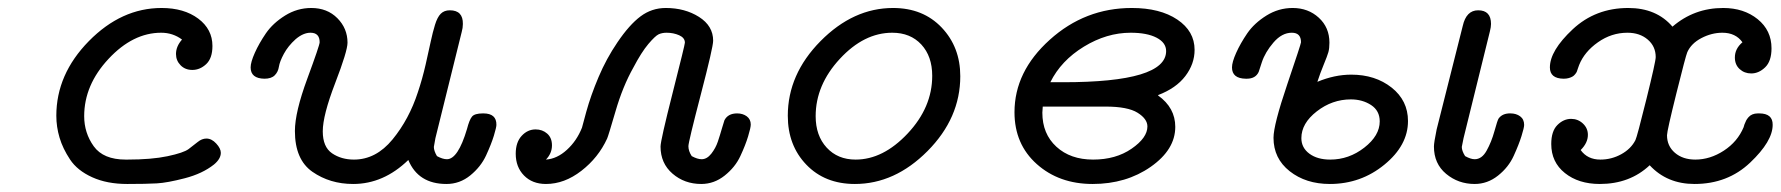

<svg xmlns="http://www.w3.org/2000/svg" viewBox="-20 -456 4461 481"><path d="M121.1 -166Q121.1 -270 202.6 -353Q284.2 -436 384.8 -436Q440.9 -436 476.6 -409.4Q512.2 -382.8 512.2 -340.8Q512.2 -310.1 496.6 -295.4Q481 -280.8 461.9 -280.8Q443.8 -280.8 432.4 -292.5Q420.9 -304.2 420.9 -320.8Q420.9 -339.8 436 -356.9Q413.1 -374 383.8 -374Q313 -374 252 -308.6Q190.9 -243.2 190.9 -165Q190.9 -123 214.8 -89.6Q238.8 -56.2 294.9 -56.2H298.8Q359.9 -56.2 399.9 -64.7Q439.9 -73.2 452.4 -82.5Q464.8 -91.8 475.3 -100.3Q485.8 -108.9 497.1 -108.9Q510.3 -108.9 521.7 -96.4Q533.2 -84 533.2 -73.2Q533.2 -58.1 516.1 -43.9Q487.3 -21 443.1 -9.5Q398.9 2 372.6 3.4Q346.2 4.9 298.8 4.9Q248 4.9 210.9 -12Q173.8 -28.8 155.5 -56.4Q137.2 -84 129.2 -111.1Q121.1 -138.2 121.1 -166Z M607.9 -287.1Q607.9 -300.3 618.4 -323.7Q628.9 -347.2 646.2 -372.6Q663.6 -397.9 694.1 -417Q724.6 -436 759.8 -436Q799.8 -436 825.2 -410.4Q850.6 -384.8 850.6 -349.1Q850.6 -328.1 819.6 -247.6Q788.6 -167 788.6 -127Q788.6 -87.9 811.8 -72Q835 -56.2 866.7 -56.2Q921.9 -56.2 963.4 -106.7Q1004.9 -157.2 1026.9 -225.1Q1038.1 -258.3 1046.4 -294.7Q1054.7 -331.1 1059.3 -353Q1064 -375 1069.8 -394Q1075.7 -413.1 1084.2 -421.6Q1092.8 -430.2 1106.9 -430.2Q1140.1 -430.2 1139.6 -396Q1139.6 -386.2 1136.7 -376L1070.8 -109.9Q1066.9 -89.8 1066.9 -87.9Q1066.9 -78.1 1074.7 -64.9Q1088.9 -57.1 1099.6 -57.1Q1127.4 -57.1 1149.9 -132.8Q1155.8 -155.8 1162.4 -163.8Q1168.9 -171.9 1189.9 -171.9H1190.9Q1224.1 -171.9 1223.6 -143.1Q1223.6 -137.2 1217.3 -116.2Q1210.9 -95.2 1197.8 -66.7Q1184.6 -38.1 1158.2 -16.6Q1131.8 4.9 1098.6 4.9Q1027.8 4.9 1002.9 -55.2Q940.9 4.9 864.7 4.9Q806.6 4.9 762.7 -25.6Q718.8 -56.2 718.8 -127.9Q718.8 -174.8 749.8 -258.8Q780.8 -342.8 780.8 -350.1Q780.8 -374 757.8 -374Q739.7 -374 720.7 -357.9Q701.7 -340.8 691.2 -321.3Q680.7 -301.8 678.7 -288.8Q676.8 -275.9 668.2 -267.3Q659.7 -258.8 642.6 -258.8Q607.9 -259.3 607.9 -287.1Z M1272 -70.8Q1272 -99.6 1286.9 -115.7Q1301.8 -131.8 1321.8 -131.8Q1338.9 -131.8 1350.8 -121.3Q1362.8 -110.8 1362.8 -91.8Q1362.8 -71.8 1347.7 -56.2Q1375.5 -58.1 1400.1 -80.6Q1424.8 -103 1438 -136.2L1448.7 -175.8Q1460 -216.8 1479.5 -262.9Q1499 -309.1 1526.9 -350.1Q1556.6 -394 1584.7 -415Q1612.8 -436 1647.9 -436Q1695.8 -436 1731.2 -413.6Q1766.6 -391.1 1766.6 -354Q1766.6 -337.9 1735.6 -219Q1704.6 -100.1 1704.6 -89.8Q1704.6 -77.6 1712.9 -64.9Q1727.1 -57.1 1737.8 -57.1Q1751 -57.1 1762 -71Q1772.9 -85 1778.3 -101.1Q1783.7 -117.2 1788.8 -135Q1793.9 -152.8 1794.9 -154.8Q1803.7 -171.9 1826.7 -171.9Q1840.8 -171.9 1850.8 -164.6Q1860.8 -157.2 1860.8 -144Q1860.8 -136.2 1854.2 -114.5Q1847.7 -92.8 1834.7 -64.9Q1821.8 -37.1 1795.4 -16.1Q1769 4.9 1736.8 4.9Q1694.8 4.9 1664.8 -21Q1634.8 -46.9 1634.8 -88.9Q1634.8 -104 1665.3 -224.1Q1695.8 -344.2 1695.8 -349.1Q1695.8 -361.3 1681.4 -367.7Q1667 -374 1649.9 -374Q1638.7 -374 1630.1 -370.1Q1621.6 -366.2 1604.2 -345.7Q1586.9 -325.2 1566.9 -287.1Q1540 -239.3 1522 -177.2Q1503.9 -115.2 1501 -108.9Q1479 -61 1436.5 -28.1Q1394 4.9 1347.7 4.9Q1313.5 4.9 1292.7 -16.4Q1272 -37.6 1272 -70.8Z M1953.6 -166Q1953.6 -270 2035.6 -353Q2117.7 -436 2217.3 -436Q2292.5 -436 2339.1 -387Q2385.7 -337.9 2385.7 -265.1Q2385.7 -160.2 2303.7 -77.6Q2221.7 4.9 2121.6 4.9Q2046.4 4.9 2000 -43.5Q1953.6 -91.8 1953.6 -166ZM2023.4 -165Q2023.4 -116.2 2051 -86.2Q2078.6 -56.2 2123.5 -56.2Q2192.4 -56.2 2253.9 -121.6Q2315.4 -187 2315.4 -266.1Q2315.4 -314.9 2288.1 -344.5Q2260.7 -374 2215.3 -374Q2144.5 -374 2084 -308.6Q2023.4 -243.2 2023.4 -165Z M2521.5 -174.8Q2521.5 -276.9 2609.9 -356.4Q2698.2 -436 2815.4 -436Q2886.2 -436 2929.4 -407Q2972.7 -377.9 2972.7 -331.1Q2972.7 -295.9 2949.5 -265.4Q2926.3 -234.9 2881.3 -217.8V-216.8Q2924.3 -186 2924.3 -138.2Q2924.3 -81.1 2862.8 -38.1Q2801.3 4.9 2717.3 4.9Q2633.3 4.9 2577.4 -44.9Q2521.5 -94.7 2521.5 -174.8ZM2591.3 -173.8Q2591.3 -120.6 2626.5 -88.4Q2661.6 -56.2 2718.5 -56.2Q2775.4 -56.2 2814.9 -83.5Q2854.5 -110.8 2854.5 -139.2Q2854.5 -158.2 2829.8 -173.6Q2805.2 -189 2749.5 -189H2592.3Q2592.3 -186 2591.8 -180.9Q2591.3 -175.8 2591.3 -173.8ZM2611.3 -250H2643.6Q2901.4 -250 2901.4 -328.1Q2901.4 -349.1 2877.4 -361.6Q2853.5 -374 2812.5 -374Q2752.4 -374 2695.3 -339.1Q2638.2 -304.2 2611.3 -250Z M3066.4 -287.1Q3066.4 -300.3 3076.9 -323.7Q3087.4 -347.2 3104.7 -372.6Q3122.1 -397.9 3152.6 -417Q3183.1 -436 3218.3 -436Q3257.3 -436 3283.9 -411.6Q3310.5 -387.2 3310.5 -349.1Q3310.5 -335 3307.9 -325.4Q3305.2 -315.9 3296.1 -293.9Q3287.1 -272 3280.3 -251Q3323.2 -269 3365.2 -269Q3425.3 -269 3466.3 -236.6Q3507.3 -204.1 3507.3 -152.8Q3507.3 -91.8 3448.2 -43.5Q3389.2 4.9 3311.5 4.9Q3251.5 4.9 3210.9 -27.1Q3170.4 -59.1 3170.4 -110.8Q3170.4 -143.1 3204.8 -244.6Q3239.3 -346.2 3239.3 -350.1Q3239.3 -374 3216.3 -374Q3191.4 -374 3170.4 -349.6Q3149.4 -325.2 3141.1 -299.8L3133.3 -275.9Q3125.5 -258.8 3103.5 -258.8H3101.1Q3066.4 -259.3 3066.4 -287.1ZM3240.2 -109.9Q3240.2 -85.9 3260.3 -71Q3280.3 -56.2 3312.5 -56.2Q3359.4 -56.2 3397.9 -86.2Q3436.5 -116.2 3436.5 -151.9Q3436.5 -178.7 3414.8 -192.9Q3393.1 -207 3364.3 -207Q3317.4 -207 3278.8 -177Q3240.2 -147 3240.2 -109.9ZM3572.3 -88.9Q3572.3 -98.6 3579.1 -131.8L3644.5 -391.1Q3653.3 -430.2 3683.1 -430.2Q3715.3 -430.2 3715.3 -396Q3715.3 -388.2 3712.4 -377L3646.5 -109.9Q3642.6 -89.8 3642.1 -87.9Q3642.1 -78.1 3650.4 -64.9Q3664.6 -57.1 3674.3 -57.1Q3692.4 -57.1 3704.3 -78.6Q3716.3 -100.1 3723.9 -127.4Q3731.4 -154.8 3734.4 -159.2Q3744.1 -172.4 3764.2 -171.9Q3778.3 -171.9 3788.3 -164.6Q3798.3 -157.2 3798.3 -143.1Q3798.3 -136.2 3791.7 -115.2Q3785.2 -94.2 3772.2 -65.7Q3759.3 -37.1 3732.9 -16.1Q3706.5 4.9 3674.3 4.9Q3633.3 4.9 3602.8 -20.5Q3572.3 -45.9 3572.3 -88.9Z M3862.8 -287.1Q3862.8 -329.1 3919.9 -382.6Q3977.1 -436 4059.1 -436Q4129.9 -436 4169.9 -389.2Q4224.1 -436 4296.9 -436Q4348.6 -436 4383.3 -408Q4418 -379.9 4418 -335Q4418 -302.7 4402.1 -287.4Q4386.2 -272 4367.2 -272Q4350.1 -272 4338.1 -283Q4326.2 -293.9 4326.2 -312Q4326.2 -334 4345.2 -350.1Q4328.1 -374 4294.9 -374Q4268.1 -374 4242.4 -360.6Q4216.8 -347.2 4207 -325.2Q4203.1 -316.4 4179.7 -222.2Q4156.2 -127.9 4156.2 -117.2Q4156.2 -90.3 4176 -73.2Q4195.8 -56.2 4227.1 -56.2Q4264.2 -56.2 4298.6 -78.6Q4333 -101.1 4348.1 -137.2L4350.1 -144Q4353 -150.9 4354.5 -154.1Q4356 -157.2 4360.1 -162.1Q4364.3 -167 4370.1 -169.4Q4376 -171.9 4383.8 -171.9H4387.2Q4421.4 -171.9 4420.9 -143.1Q4420.9 -102.1 4364.5 -48.6Q4308.1 4.9 4225.1 4.9Q4156.2 4.9 4112.8 -42Q4063 4.9 3987.8 4.9Q3934.6 4.9 3900.4 -22.5Q3866.2 -49.8 3866.2 -95.2Q3866.2 -127.4 3881.6 -142.8Q3897 -158.2 3916 -158.2Q3933.1 -158.2 3945.6 -146.5Q3958 -134.8 3958 -118.2Q3958 -98.1 3939.9 -80.1Q3957 -56.2 3989.3 -56.2Q4017.1 -56.2 4041.5 -69.6Q4065.9 -83 4077.1 -105Q4081.1 -112.8 4104.5 -207.3Q4127.9 -301.8 4127.9 -313Q4127.9 -339.8 4107.9 -356.9Q4087.9 -374 4057.1 -374Q4017.1 -374 3983.2 -350.1Q3949.2 -326.2 3936 -293Q3935.1 -291 3933.1 -284.9Q3931.2 -278.8 3930.2 -276.4Q3929.2 -273.9 3926 -270Q3922.9 -266.1 3919.4 -264.2Q3916 -262.2 3910.4 -260.5Q3904.8 -258.8 3897 -258.8Q3862.8 -259.3 3862.8 -287.1Z"/></svg>

Font: CMU Typewriter Text Variable Width
Style: Italic
Weight: 500
Italic angle: -14.04°
Version: Version 0.7.0